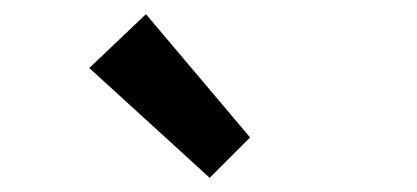

<svg xmlns="http://www.w3.org/2000/svg" viewBox="-20 -824 589 271"><path d="M276 -573 106 -728 186 -804 333 -630Z"/></svg>

Font: Giro Sans Semibold
Style: Regular
Weight: 600
Designer: Paul D. Hunt
Foundry: Adobe Systems Incorporated
Version: Version 1.000;PS 1.0;hotconv 1.0.88;makeotf.lib2.5.647800